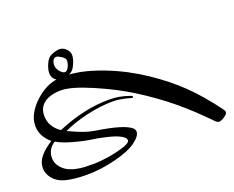

<svg xmlns="http://www.w3.org/2000/svg" viewBox="-206 -1670 2663 2184"><g transform="rotate(-20 1126.0 -578.0)"><path d="M500 147Q344 147 240 119Q136 91 84 11Q51 -39 51 -94Q51 -170 103 -232Q155 -294 248 -354Q199 -393 167 -449.5Q135 -506 135 -574Q135 -659 181.5 -735Q228 -811 300 -872Q419 -972 541 -990Q489 -1026 489 -1087Q489 -1131 517 -1195Q545 -1259 591 -1278Q649 -1303 690 -1303Q734 -1303 769.5 -1267.5Q805 -1232 805 -1191Q805 -1151 782.5 -1096.5Q760 -1042 733 -1018Q719 -1005 698 -994Q878 -982 1109 -892Q1340 -802 1552 -660Q1751 -526 1902 -380Q2053 -234 2210 -21Q2226 1 2226 16Q2226 39 2185 66.5Q2144 94 2120 94Q2098 94 2076 72Q1885 -125 1714.5 -264Q1544 -403 1346 -528Q1154 -649 911.5 -753Q669 -857 549 -857Q419 -857 344.5 -803.5Q270 -750 270 -650Q270 -514 394 -432Q723 -571 1021 -571Q1096 -571 1152 -560Q1208 -549 1280 -524Q1295 -518 1293 -508Q1290 -495 1274 -500Q1147 -537 1062 -537Q904 -537 734.5 -497Q565 -457 450 -400Q550 -353 620.5 -327.5Q691 -302 777 -289Q1085 -241 1170 -171Q1196 -150 1196 -121Q1196 -71 1117 -11Q1030 56 849 101.5Q668 147 500 147ZM662 -1036Q683 -1036 699 -1060Q715 -1084 722 -1109.5Q729 -1135 729 -1151Q729 -1180 688 -1207Q647 -1234 626 -1234Q601 -1234 587 -1209.5Q573 -1185 573 -1151Q573 -1111 604.5 -1073.5Q636 -1036 662 -1036ZM622 57Q676 57 778 42.5Q880 28 975 -1.5Q1070 -31 1070 -63Q1070 -88 1036 -111.5Q1002 -135 957 -150.5Q912 -166 852.5 -180Q793 -194 756 -200.5Q719 -207 688 -211Q590 -225 469 -259Q348 -293 282 -333Q239 -308 213.5 -265.5Q188 -223 188 -171Q188 -113 220 -68Q252 -23 300 4Q343 28 400 40.5Q457 53 501.5 55Q546 57 622 57Z"/></g></svg>

Font: Joscelyn
Style: Regular
Weight: 400
Designer: Peter S. Baker
Version: Version 1.012